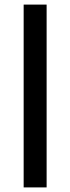

<svg xmlns="http://www.w3.org/2000/svg" viewBox="-20 -749 306 836"><path d="M83 67V-729H183V67Z"/></svg>

Font: Mona Sans SemiExpanded Medium
Style: Regular
Weight: 500
Width: 6
Designer: Deni Anggara
Foundry: GitHub
Version: Version 2.000